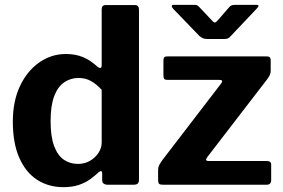

<svg xmlns="http://www.w3.org/2000/svg" viewBox="-20 -763 1168 793"><path d="M423 0Q415 0 408.5 -4.5Q402 -9 402 -20V-48Q402 -55 398 -56Q394 -57 388 -52Q372 -37 352 -22.5Q332 -8 305 1Q278 10 242 10Q181 10 134 -20Q87 -50 60 -110.5Q33 -171 33 -261Q33 -345 62.5 -407.5Q92 -470 142 -505Q192 -540 252 -540Q292 -540 323 -527Q354 -514 383 -487Q391 -481 395.5 -482.5Q400 -484 400 -495V-724Q400 -742 416 -742H538Q554 -742 554 -723V-21Q554 -10 549 -5Q544 0 531 0H423ZM400 -392Q378 -416 355.5 -428.5Q333 -441 304 -441Q271 -441 244.5 -422.5Q218 -404 203.5 -365Q189 -326 189 -263Q189 -199 203.5 -160Q218 -121 243.5 -103.5Q269 -86 302 -86Q330 -86 352 -99Q374 -112 387 -132Q400 -152 400 -174V-392ZM653 0Q641 0 637 -4Q633 -8 633 -20V-59Q633 -71 636 -78Q639 -85 650 -101L894 -419Q904 -433 886 -433H673Q662 -433 658.5 -437Q655 -441 655 -451V-514Q655 -530 669 -530H1083Q1098 -530 1098 -515V-470Q1098 -461 1094.5 -453.5Q1091 -446 1083 -435L836 -114Q824 -98 842 -98H1082Q1100 -98 1100 -83V-18Q1100 -10 1095.5 -5Q1091 0 1080 0H653ZM928 -735Q933 -740 938.5 -741.5Q944 -743 952 -743H1038Q1056 -743 1040 -727L933 -614Q929 -609 923.5 -605.5Q918 -602 908 -602H836Q824 -602 817 -605.5Q810 -609 803 -615L695 -727Q689 -734 689.5 -738.5Q690 -743 698 -743H779Q788 -743 792 -742Q796 -741 802 -735L852 -682Q863 -669 868 -670Q873 -671 882 -682Z"/></svg>

Font: Libre Franklin
Style: Bold
Weight: 700
Designer: Pablo Impallari, Rodrigo Fuenzalida, Nhung Nguyen
Foundry: Impallari Type
Version: Version 3.000